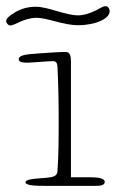

<svg xmlns="http://www.w3.org/2000/svg" viewBox="-59 -605 377 625"><path d="M172 -401C172 -422 170 -436 154 -436C137 -436 94 -433 65 -431C19 -428 2 -424 2 -412C2 -401 20 -401 30 -401C42 -401 99 -406 113 -406C124 -406 127 -400 128 -389C131 -329 132 -274 132 -213C132 -165 132 -98 128 -47C127 -33 117 -28 88 -26C44 -23 24 -20 24 -12C24 0 61 0 93 0H252C266 0 282 -1 282 -13C282 -24 263 -28 234 -28H172ZM-39 -537C-39 -530 -32 -522 -25 -522C-12 -522 20 -547 59 -547C97 -547 145 -523 196 -523C251 -523 298 -544 298 -568C298 -577 292 -585 285 -585C279 -585 273 -582 255 -572C233 -561 213 -555 195 -555C154 -555 98 -583 58 -583C32 -583 11 -577 -10 -565C-30 -553 -39 -544 -39 -537Z"/></svg>

Font: Life Savers
Style: Regular
Weight: 400
Designer: Pablo Impallari, Rodrigo Fuenzalida, Brenda Gallo
Foundry: Pablo Impallari, Rodrigo Fuenzalida, Brenda Gallo
Version: Version 3.000